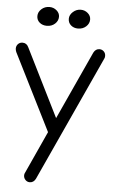

<svg xmlns="http://www.w3.org/2000/svg" viewBox="-62 -724 569 963"><g transform="rotate(5 222.0 -242.0)"><path d="M142.1 -588.9Q120.1 -588.9 105.5 -601.3Q90.8 -613.8 90.8 -633.8Q90.8 -653.8 107.4 -668.9Q124 -684.1 147.9 -684.1Q168.5 -684.1 183.8 -670.9Q199.2 -657.7 199.2 -639.2Q199.2 -618.7 182.9 -603.8Q166.5 -588.9 142.1 -588.9ZM298.8 -588.9Q277.8 -588.9 263.4 -601.3Q249 -613.8 249 -633.8Q249 -653.3 266.1 -668.7Q283.2 -684.1 305.2 -684.1Q325.7 -684.1 340.8 -670.9Q356 -657.7 356 -639.2Q356 -618.7 339.6 -603.8Q323.2 -588.9 298.8 -588.9ZM125 200.2Q112.3 200.2 103.3 190.9Q94.2 181.6 94.2 168Q94.2 160.2 98.1 153.8L194.8 -58.1L1 -444.8Q-2.9 -454.6 -2.9 -461.9Q-2.9 -475.6 6.1 -484.9Q15.1 -494.1 28.8 -494.1Q49.8 -494.1 59.1 -473.1L229 -131.8L386.2 -475.1Q396.5 -495.1 416 -495.1Q428.7 -495.1 437.7 -486.3Q446.8 -477.5 446.8 -463.9Q446.8 -455.1 443.8 -450.2L154.8 180.2Q144.5 200.2 125 200.2Z"/></g></svg>

Font: Comic Neue
Style: Regular
Weight: 400
Designer: Craig Rozynski
Foundry: Craig Rozynski
Version: Version 2.003;hotconv 1.0.109;makeotfexe 2.5.65596